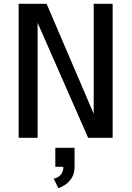

<svg xmlns="http://www.w3.org/2000/svg" viewBox="-20 -720 690 1003"><path d="M77.5 0V-700H223.5L486 -87H469.5V-700H568.5V0H440.5L172 -611H176.5V0ZM285 263 260.5 213.5Q271 211 282.8 204.8Q294.5 198.5 302.8 185Q311 171.5 311 149L369.5 151.5Q369.5 187 354.2 210.2Q339 233.5 319 246Q299 258.5 285 263ZM269 151.5V52H369.5V151.5Z"/></svg>

Font: Trispace Thin
Style: Regular
Weight: 400
Version: Version 1.210